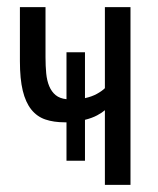

<svg xmlns="http://www.w3.org/2000/svg" viewBox="-20 -520 445 540"><path d="M167 -176H162Q131 -176 107.5 -184Q84 -192 68 -212Q52 -232 44 -265Q36 -298 36 -348V-500H108V-359Q108 -334 110 -313.5Q112 -293 118.5 -277.5Q125 -262 136.5 -252.5Q148 -243 167 -241V-373H219V-244Q238 -248 252.5 -256Q267 -264 275 -272V-500H347V0H275V-210Q267 -203 253 -195.5Q239 -188 219 -183V-68H167Z"/></svg>

Font: PT Sans Narrow
Style: Regular
Weight: 400
Width: 3
Designer: A.Korolkova, O.Umpeleva, V.Yefimov
Foundry: ParaType Ltd
Version: Version 2.003W OFL